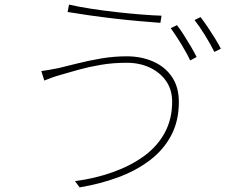

<svg xmlns="http://www.w3.org/2000/svg" viewBox="-20 -782 1040 832"><path d="M726 -341Q726 -393 700 -430.5Q674 -468 629.5 -489Q585 -510 529 -510Q469 -510 416.5 -501Q364 -492 321 -480Q278 -468 244 -458Q219 -451 203 -445Q187 -439 172 -433L159 -474Q176 -476 194.5 -479.5Q213 -483 234 -487Q268 -495 315 -507Q362 -519 417.5 -528.5Q473 -538 529 -538Q592 -538 643.5 -515.5Q695 -493 725 -449Q755 -405 755 -340Q755 -258 722 -195.5Q689 -133 630 -88Q571 -43 493 -14Q415 15 325 30L305 3Q394 -9 470.5 -36.5Q547 -64 604.5 -106Q662 -148 694 -207Q726 -266 726 -341ZM279 -762Q318 -753 372.5 -744.5Q427 -736 485 -729.5Q543 -723 594.5 -719Q646 -715 680 -714L675 -683Q636 -686 584 -690.5Q532 -695 476 -701.5Q420 -708 367.5 -715.5Q315 -723 273 -730ZM747 -673Q760 -656 775.5 -632Q791 -608 806 -582.5Q821 -557 832 -535L804 -520Q790 -551 765 -591.5Q740 -632 720 -660ZM849 -708Q863 -690 879.5 -665.5Q896 -641 911.5 -616Q927 -591 937 -571L909 -557Q892 -591 868.5 -629Q845 -667 823 -695Z"/></svg>

Font: Noto Sans TC Thin
Style: Regular
Weight: 100
Designer: Ryoko NISHIZUKA 西塚涼子 (kana, bopomofo & ideographs); Paul D. Hunt (Latin, Greek & Cyrillic); Sandoll Communications 산돌커뮤니
Foundry: Adobe
Version: Version 2.004-H2;hotconv 1.0.118;makeotfexe 2.5.65603